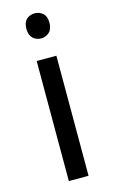

<svg xmlns="http://www.w3.org/2000/svg" viewBox="-115 -782 489 828"><g transform="rotate(-15 129.0 -368.5)"><path d="M173 -536V0H85V-536ZM130 -737Q150 -737 165.5 -723.5Q181 -710 181 -681Q181 -653 165.5 -639Q150 -625 130 -625Q108 -625 93 -639Q78 -653 78 -681Q78 -710 93 -723.5Q108 -737 130 -737Z"/></g></svg>

Font: telugu15
Style: Book
Weight: 400
Designer: Jelle Bosma - Monotype Design Team
Foundry: Monotype Imaging Inc.
Version: Version 2.003